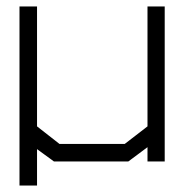

<svg xmlns="http://www.w3.org/2000/svg" viewBox="-20 -497 577 591"><path d="M487 -477V0H434V-44L375 0H146L94 -38V74H40V-477H94V-108L163 -54H364L434 -108V-477Z"/></svg>

Font: Turret Road
Style: Regular
Weight: 400
Designer: Noponies
Foundry: Noponies
Version: Version 1.001; ttfautohint (v1.8)